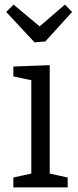

<svg xmlns="http://www.w3.org/2000/svg" viewBox="-20 -814 338 834"><path d="M196 -51 187 -62 274 -43V0H38V-43L125 -62L116 -51V-473L124 -464L38 -482V-525L196 -531ZM262 -794 293 -762 177 -634 130 -630 7 -762 39 -794 179 -677H126Z"/></svg>

Font: Pack4
Style: Regular
Weight: 400
Version: Version 2.002